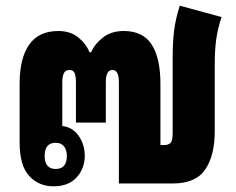

<svg xmlns="http://www.w3.org/2000/svg" viewBox="-20 -645 831 675"><path d="M168 10Q116 10 82.5 -26.5Q49 -63 49 -144V-351Q49 -440 82.5 -488Q116 -536 185 -536Q227 -536 254.5 -514Q282 -492 295 -461H300Q314 -492 343 -514Q372 -536 415 -536Q483 -536 513.5 -488Q544 -440 544 -351V-135H557Q571 -135 579 -142Q587 -149 587 -177V-440Q587 -496 592 -537Q597 -578 612 -625L759 -585Q745 -543 740 -506Q735 -469 735 -420V-185Q735 -98 701.5 -49Q668 0 588 0H398V-356Q398 -399 375 -399Q352 -399 352 -356V-214H247V-356Q247 -376 242.5 -387.5Q238 -399 224 -399Q210 -399 204.5 -387.5Q199 -376 199 -356V-202Q235 -198 256.5 -167.5Q278 -137 278 -97Q278 -53 249.5 -21.5Q221 10 168 10ZM176 -51Q215 -51 215 -97Q215 -118 205 -130.5Q195 -143 176 -143Q137 -143 137 -97Q137 -51 176 -51Z"/></svg>

Font: Noto Sans Thai Looped ExtraCondensed Black
Style: Regular
Weight: 900
Width: 2
Designer: Sasikarn Vongin, Ben Mitchell
Foundry: The Fontpad Ltd
Version: Version 1.001; ttfautohint (v1.8.4.7-5d5b)